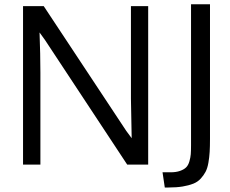

<svg xmlns="http://www.w3.org/2000/svg" viewBox="-20 -750 1049 875"><path d="M850.6 -88.4V-730.5H937V-117.7Q937 -82 935.5 -57.6Q934.1 -33.2 929.7 -8.1Q925.3 17.1 916.7 33.2Q908.2 49.3 894.5 64.2Q880.9 79.1 860.6 87.2Q840.3 95.2 812.5 99.9Q784.7 104.5 748 104.5H731L720.7 35.2H756.8Q782.7 35.2 800.5 28.8Q818.4 22.5 828.1 12.9Q837.9 3.4 843 -14.2Q848.1 -31.7 849.4 -47.1Q850.6 -62.5 850.6 -88.4ZM655.3 0H559.6L184.6 -568.4L160.2 -602.1Q164.1 -499.5 164.1 -418.9V0H85V-722.2H179.2L555.2 -153.8L580.1 -120.1Q576.7 -275.9 576.7 -300.3V-722.2H655.3Z"/></svg>

Font: Oxygen
Style: Regular
Weight: 400
Designer: Vernon Adams
Foundry: Vernon Adams
Version: Version Release 0.2.3 webfont; ttfautohint (v0.93.3-1d66) -l